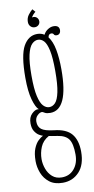

<svg xmlns="http://www.w3.org/2000/svg" viewBox="-100 -697 481 986"><g transform="rotate(-10 141.0 -204.0)"><path d="M144.5 249Q102 249 75.8 228.8Q49.5 208.5 37.5 177.8Q25.5 147 25.5 115.5Q25.5 75.5 35.8 50.5Q46 25.5 60 12.2Q74 -1 85.5 -6.5Q79 -8 66.5 -15.2Q54 -22.5 43.8 -38.2Q33.5 -54 33.5 -80Q33.5 -111 50.5 -128Q67.5 -145 81.5 -145Q87 -145 88 -144.5Q72.5 -157.5 60.2 -201Q48 -244.5 48 -314.5Q48 -433 74.5 -479.8Q101 -526.5 146.5 -526.5Q167.5 -526.5 183.5 -516Q191.5 -532 206.5 -541.5Q221.5 -551 236 -551Q266 -551 266 -525.5Q266 -516 260.5 -509.2Q255 -502.5 245 -502.5Q234 -502.5 230.8 -509.5Q227.5 -516.5 218 -516.5Q204 -516.5 201.5 -499Q221 -474 229.5 -429.5Q238 -385 238 -325.5Q238 -115.5 143.5 -115.5Q125 -115.5 115.8 -120.8Q106.5 -126 105.5 -126.5Q103.5 -127.5 101 -127.5Q89.5 -127.5 77 -115Q64.5 -102.5 64.5 -83.5Q64.5 -57 81.8 -43.5Q99 -30 145.5 -24.5Q209.5 -18 237 15Q264.5 48 264.5 108Q264.5 176 230.5 212.5Q196.5 249 144.5 249ZM143.5 -145.5Q161 -145.5 175 -160.2Q189 -175 197.2 -213.8Q205.5 -252.5 205.5 -323.5Q205.5 -393 197.5 -430.2Q189.5 -467.5 176 -482Q162.5 -496.5 145.5 -496.5Q128.5 -496.5 113.8 -482Q99 -467.5 90 -429.2Q81 -391 81 -320Q81 -250.5 89.8 -212.8Q98.5 -175 112.8 -160.2Q127 -145.5 143.5 -145.5ZM144.5 221Q184.5 221 209 192Q233.5 163 233.5 117.5Q233.5 61 216.8 37.2Q200 13.5 159 7.5Q143.5 5 131 3Q118.5 1 114.5 0Q83 17.5 70.2 48Q57.5 78.5 57.5 111Q57.5 136.5 66.8 161.8Q76 187 95.2 204Q114.5 221 144.5 221ZM144.5 -655.5 158 -640Q153 -637 144.8 -628Q136.5 -619 136.5 -613.5Q137.5 -615.5 142.5 -615.5Q154 -615.5 161.5 -607.8Q169 -600 169 -589Q169 -577.5 161 -570Q153 -562.5 141.5 -562.5Q128 -562.5 119.2 -571.8Q110.5 -581 110.5 -595.5Q110.5 -616 122.2 -631.5Q134 -647 144.5 -655.5Z"/></g></svg>

Font: Imbue 10pt Thin
Style: Regular
Weight: 100
Designer: Tyler Finck
Foundry: Etcetera Type Company
Version: Version 1.102; ttfautohint (v1.8.3)